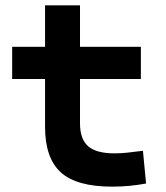

<svg xmlns="http://www.w3.org/2000/svg" viewBox="-20 -694 626 724"><path d="M402.8 9.8Q269 9.8 209.5 -43.9Q149.9 -97.7 149.9 -215.8V-396H25.9V-517.6H149.9V-673.8H281.7V-517.6H511.2V-396H281.7V-228.5Q281.7 -169.4 312.3 -142.6Q342.8 -115.7 412.6 -115.7Q435.1 -115.7 460.7 -118.4Q486.3 -121.1 519 -125.5L530.8 -2Q498.5 3.9 468 6.8Q437.5 9.8 402.8 9.8Z"/></svg>

Font: Cascadia Mono PL
Style: Bold
Weight: 700
Monospace: yes
Designer: Aaron Bell
Foundry: Saja Typeworks
Version: Version 2404.023; ttfautohint (v1.8.4)